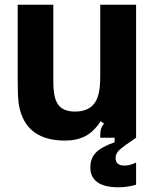

<svg xmlns="http://www.w3.org/2000/svg" viewBox="-20 -584 655 814"><path d="M557 0Q503 36 486.5 51.5Q470 67 470 86Q470 118 508 118Q531 118 557 105V199Q521 210 482 210Q423 210 393 188.5Q363 167 363 126Q363 87 386.5 63Q410 39 466 19V0H405V-12Q405 -28 408.5 -38.5Q412 -49 421 -60L407 -70Q377 -25 341 -6.5Q305 12 256 12Q121 12 77 -84Q62 -117 58.5 -151Q55 -185 55 -244V-564H206V-242Q206 -200 212 -174.5Q218 -149 232 -134Q254 -111 298 -111Q352 -111 378 -143Q392 -160 398.5 -188Q405 -216 405 -262V-564H557Z"/></svg>

Font: Open Sauce Sans ExtraBold
Style: Regular
Weight: 800
Designer: Alfredo Marco Pradil
Foundry: Creative Sauce Fz LLC
Version: Version 1.477